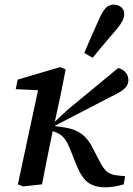

<svg xmlns="http://www.w3.org/2000/svg" viewBox="-20 -794 573 827"><path d="M80 9 57 0 150 -434 173 -404 48 -410 56 -451 239 -505 263 -495 239 -375 206 -224Q194 -168 183 -112Q172 -56 161 0ZM513 0Q497 5 475.5 9Q454 13 433 13Q391 13 362.5 -5.5Q334 -24 311 -79L281 -154Q271 -179 260.5 -193.5Q250 -208 237 -216Q224 -224 205 -230L187 -235V-264H210L271 -321L489 -501Q507 -497 520 -483Q533 -469 533 -449Q533 -434 524.5 -422Q516 -410 499.5 -399.5Q483 -389 457 -377L214 -251H216L244 -247Q279 -243 303 -233Q327 -223 345 -205.5Q363 -188 377 -161L406 -105Q425 -67 441 -54.5Q457 -42 480 -39L519 -35ZM343 -566Q354 -592 365 -617.5Q376 -643 387.5 -668.5Q399 -694 410 -719Q419 -738 428 -750.5Q437 -763 447.5 -768.5Q458 -774 470 -774Q489 -774 502 -763Q515 -752 515 -734Q515 -719 508 -705Q501 -691 485 -671Q467 -650 449 -629Q431 -608 413.5 -587Q396 -566 379 -545Z"/></svg>

Font: Source Serif 4 Medium
Style: Italic
Weight: 500
Italic angle: -12°
Designer: Frank Grießhammer
Foundry: Adobe Systems Incorporated
Version: Version 4.004;hotconv 1.0.116;makeotfexe 2.5.65601